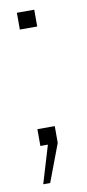

<svg xmlns="http://www.w3.org/2000/svg" viewBox="-73 -492 297 653"><g transform="rotate(-10 75.0 -165.0)"><path d="M95 -58V0L46 130H22L61 0H35V-58ZM95 -460V-402H35V-460Z"/></g></svg>

Font: Kreadon
Style: Regular
Weight: 400
Designer: kohakuno
Foundry: StudioGnu
Version: Version 1.000;Glyphs 3.1.2 (3151)